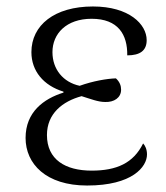

<svg xmlns="http://www.w3.org/2000/svg" viewBox="-20 -563 512 593"><path d="M249 10C389 10 434 -48 434 -86C434 -102 428 -114 422 -120C392 -59 340 -36 263 -36C182 -36 125 -70 125 -146C125 -212 173 -250 232 -266C261 -257 283 -248 305 -248C332 -247 354 -261 354 -286C354 -298 350 -310 338 -321C310 -320 268 -313 226 -298C175 -309 142 -349 142 -402C142 -459 185 -505 263 -505C345 -505 374 -456 373 -392C413 -392 433 -407 433 -439C433 -488 379 -543 267 -543C148 -543 77 -485 77 -402C77 -344 114 -299 176 -280V-277C115 -258 59 -217 59 -137C59 -57 122 10 249 10Z"/></svg>

Font: Noto Serif Light
Style: Regular
Weight: 300
Designer: Monotype Design Team
Foundry: Monotype Imaging Inc.
Version: Version 2.013